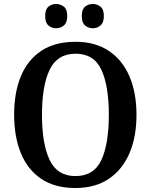

<svg xmlns="http://www.w3.org/2000/svg" viewBox="-20 -935 758 965"><path d="M359 10Q256 10 187.5 -36Q119 -82 85 -165Q51 -248 51 -359Q51 -470 85 -552Q119 -634 187.5 -679.5Q256 -725 360 -725Q458 -725 526.5 -679.5Q595 -634 630.5 -551.5Q666 -469 666 -358Q666 -247 630.5 -164.5Q595 -82 526.5 -36Q458 10 359 10ZM359 -50Q452 -50 489.5 -131Q527 -212 527 -358Q527 -504 489.5 -584.5Q452 -665 360 -665Q268 -665 229.5 -584.5Q191 -504 191 -358Q191 -212 229.5 -131Q268 -50 359 -50ZM447 -793Q424 -793 407.5 -807Q391 -821 391 -854Q391 -888 407.5 -901.5Q424 -915 447 -915Q468 -915 485 -901.5Q502 -888 502 -854Q502 -821 485 -807Q468 -793 447 -793ZM262 -793Q240 -793 223.5 -807Q207 -821 207 -854Q207 -888 223.5 -901.5Q240 -915 262 -915Q284 -915 301 -901.5Q318 -888 318 -854Q318 -821 301 -807Q284 -793 262 -793Z"/></svg>

Font: Noto Serif Lao SemiCondensed SemiBold
Style: Regular
Weight: 600
Width: 4
Designer: Monotype Design Team
Foundry: Monotype Imaging Inc.
Version: Version 2.003; ttfautohint (v1.8.4.7-5d5b)